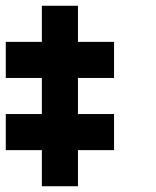

<svg xmlns="http://www.w3.org/2000/svg" viewBox="-20 -645 540 665"><path d="M0 -125V-250H125V-375H0V-500H125V-625H250V-500H375V-375H250V-250H375V-125H250V0H125V-125Z"/></svg>

Font: Tiny5
Style: Regular
Weight: 400
Designer: Stefan Schmidt
Foundry: Made with Bits'n'Picas by Kreative Software
Version: Version 1.002; ttfautohint (v1.8.4.7-5d5b)